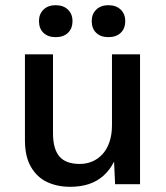

<svg xmlns="http://www.w3.org/2000/svg" viewBox="-20 -709 639 739"><path d="M250 10Q201 10 162 -8Q123 -26 99.5 -66Q76 -106 76 -169V-500H184V-196Q184 -136 208.5 -107Q233 -78 287 -78Q312 -78 334 -87Q356 -96 373.5 -114.5Q391 -133 401 -161.5Q411 -190 411 -227V-500H519V0H423L419 -87Q403 -55 378.5 -33Q354 -11 322 -0.5Q290 10 250 10ZM194 -689Q224 -689 241.5 -672Q259 -655 259 -628Q259 -599 241.5 -582.5Q224 -566 194 -566Q165 -566 147.5 -582.5Q130 -599 130 -628Q130 -655 147.5 -672Q165 -689 194 -689ZM397 -689Q427 -689 444.5 -672Q462 -655 462 -628Q462 -599 444.5 -582.5Q427 -566 397 -566Q368 -566 350.5 -582.5Q333 -599 333 -628Q333 -655 350.5 -672Q368 -689 397 -689Z"/></svg>

Font: Kantumruy Pro Medium
Style: Regular
Weight: 500
Designer: Sovichet Tep
Foundry: Sovichet Tep
Version: Version 1.002